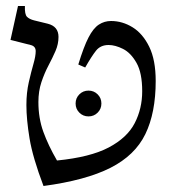

<svg xmlns="http://www.w3.org/2000/svg" viewBox="-20 -605 579 640"><path d="M350 -535Q388 -535 422 -514Q456 -493 477.5 -449Q499 -405 499 -335Q499 -229 464.5 -158Q430 -87 348 -45.5Q266 -4 125 15Q89 -80 78.5 -143.5Q68 -207 68 -255Q68 -296 76 -331Q84 -366 91.5 -392Q99 -418 99 -434.5Q99 -451 82 -455L15 -472L40 -585H63Q62 -557 70 -549Q78 -541 94 -537L139 -526Q175 -517 175 -482Q175 -458 165 -435Q155 -412 141.5 -386.5Q128 -361 118 -331Q108 -301 108 -265Q108 -211 124.5 -165.5Q141 -120 170 -70Q281 -81 342.5 -113.5Q404 -146 429 -194.5Q454 -243 454 -301Q454 -362 435 -395.5Q416 -429 390 -442Q364 -455 342 -455Q315 -455 300 -436Q285 -417 264 -380L241 -390Q259 -449 275 -480Q291 -511 309.5 -523Q328 -535 350 -535ZM275 -217Q257 -217 244.5 -229.5Q232 -242 232 -260Q232 -278 244.5 -290.5Q257 -303 275 -303Q293 -303 305.5 -290.5Q318 -278 318 -260Q318 -242 305.5 -229.5Q293 -217 275 -217Z"/></svg>

Font: Bona Nova SC
Style: Regular
Weight: 400
Designer: Mateusz Machalski
Foundry: Capitalics
Version: Version 4.001; ttfautohint (v1.8.4.7-5d5b)